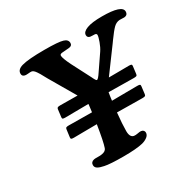

<svg xmlns="http://www.w3.org/2000/svg" viewBox="-158 -874 1053 1048"><g transform="rotate(-30 368.5 -350.5)"><path d="M443.4 -456.5 506.8 -549.3Q520 -568.8 530 -596.7Q540 -624.5 540 -635.7Q540 -645 528.8 -646Q524.4 -646.5 513.4 -646.5Q502.4 -646.5 499.5 -647.5Q483.9 -651.4 483.9 -666.5Q483.9 -687 515.6 -699.2Q547.4 -711.4 610.8 -711.4Q737.3 -711.4 737.3 -669.9Q737.3 -650.4 720.2 -646.5Q715.3 -645 703.6 -646Q691.9 -647 684.6 -646.5Q663.6 -645 646.5 -628.2Q629.4 -611.3 599.1 -569.3Q593.3 -560.5 589.8 -556.2L477.5 -403.8Q512.2 -403.8 553.2 -404.3Q594.2 -404.8 603.5 -404.8Q614.7 -404.8 618.9 -402.6Q623 -400.4 622.1 -393.1L616.2 -345.2Q615.2 -337.4 610.6 -335.2Q606 -333 594.7 -333Q581.1 -333 530.5 -333.7Q480 -334.5 436 -335Q435.1 -331.1 432.1 -311Q430.7 -303.2 428.7 -285.2Q471.2 -285.6 522.5 -286.1Q573.7 -286.6 588.9 -286.6Q600.1 -286.6 604.2 -284.4Q608.4 -282.2 607.4 -274.4L601.6 -226.6Q600.6 -218.8 595.9 -216.6Q591.3 -214.4 580.1 -214.4Q566.4 -214.4 515.4 -215.1Q464.4 -215.8 420.4 -216.3Q413.1 -144.5 413.1 -102.5Q413.1 -63.5 437 -59.1Q446.8 -57.6 461.4 -60.5Q476.1 -63.5 482.9 -62.5Q492.2 -61.5 497.3 -55.9Q502.4 -50.3 502.4 -42.5Q502.4 -27.3 488.3 -16.4Q474.1 -5.4 453.6 0Q412.6 9.8 332.5 9.8Q247.1 9.8 213.9 2.4Q189 -2.4 175.8 -10.3Q162.6 -18.1 162.6 -32.7Q162.6 -52.2 184.1 -57.1Q190.4 -58.6 208 -58.1Q225.6 -57.6 234.4 -59.6Q259.3 -63.5 265.1 -80.6Q276.9 -114.3 293 -215.8Q261.2 -215.8 211.9 -215.1Q162.6 -214.4 147.9 -214.4Q136.7 -214.4 132.6 -216.6Q128.4 -218.8 129.4 -226.6L135.7 -274.4Q136.7 -282.2 141.4 -284.4Q146 -286.6 157.2 -286.6Q171.9 -286.6 221.2 -285.9Q270.5 -285.2 302.7 -285.2Q305.2 -301.3 307.6 -323.7Q308.6 -330.6 308.6 -334.5Q276.4 -334.5 226.8 -333.7Q177.2 -333 162.6 -333Q151.4 -333 147.2 -335.2Q143.1 -337.4 144 -345.2L149.9 -393.1Q150.9 -400.4 155.5 -402.6Q160.2 -404.8 171.4 -404.8Q183.6 -404.8 280.3 -403.8L185.5 -565.9Q181.6 -572.3 174.8 -585.2Q168 -598.1 163.3 -606.2Q158.7 -614.3 152.3 -623.3Q146 -632.3 139.9 -637.5Q133.8 -642.6 127.9 -643.1Q121.6 -644 106 -642.3Q90.3 -640.6 83 -643.6Q69.8 -647.9 69.8 -662.6Q69.8 -688.5 105 -698.7Q146 -710.4 248 -710.4Q336.4 -710.4 363.8 -701.7Q390.1 -693.8 390.1 -671.9Q390.1 -654.8 370.6 -652.3Q362.8 -650.9 344.7 -650.1Q326.7 -649.4 323.2 -648.4Q310.1 -646.5 310.1 -638.2Q310.1 -632.8 312 -625.5Q314 -618.2 317.4 -609.4Q320.8 -600.6 323.7 -594.2Q326.7 -587.9 330.6 -579.6Q334.5 -571.3 335 -570.3L397 -450.2Q397 -449.7 399.7 -444.3Q402.3 -439 403.6 -437Q404.8 -435.1 407 -431.2Q409.2 -427.2 411.1 -425.8Q413.1 -424.3 414.6 -424.3Q422.4 -424.3 443.4 -456.5Z"/></g></svg>

Font: Cooper* SemiBold
Style: Italic
Weight: 600
Italic angle: -7°
Designer: Owen Earl
Foundry: indestructible type*
Version: Version 0.001